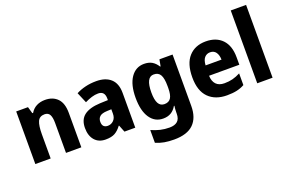

<svg xmlns="http://www.w3.org/2000/svg" viewBox="-118 -1201 2843 1883"><g transform="rotate(-20 1303.5 -260.0)"><path d="M368 -559Q449 -559 497 -510Q545 -461 545 -359V0H385V-313Q385 -370 369.5 -399Q354 -428 316 -428Q263 -428 244 -385Q225 -342 225 -253V0H65V-549H188L208 -479H216Q240 -519 279 -539Q318 -559 368 -559Z M903 -560Q1000 -560 1054 -510.5Q1108 -461 1108 -363V0H995L966 -73H962Q930 -30 894 -10Q858 10 797 10Q725 10 684 -37Q643 -84 643 -165Q643 -253 699 -295.5Q755 -338 864 -343L948 -346V-363Q948 -440 879 -440Q847 -440 812 -429.5Q777 -419 739 -400L692 -511Q735 -534 788.5 -547Q842 -560 903 -560ZM904 -248Q850 -246 827.5 -226Q805 -206 805 -171Q805 -138 820.5 -123.5Q836 -109 862 -109Q898 -109 923.5 -134.5Q949 -160 949 -204V-250Z M1401 -559Q1450 -559 1483.5 -539.5Q1517 -520 1542 -480H1547L1560 -549H1697V-13Q1697 110 1631 175Q1565 240 1428 240Q1372 240 1326.5 232Q1281 224 1238 205V72Q1286 93 1330.5 103.5Q1375 114 1426 114Q1480 114 1508.5 89Q1537 64 1537 10V1Q1537 -33 1542 -71H1537Q1514 -31 1480 -10.5Q1446 10 1398 10Q1311 10 1261 -64Q1211 -138 1211 -273Q1211 -409 1262.5 -484Q1314 -559 1401 -559ZM1455 -429Q1374 -429 1374 -270Q1374 -193 1394.5 -156Q1415 -119 1457 -119Q1503 -119 1524 -151Q1545 -183 1545 -254V-277Q1545 -356 1524.5 -392.5Q1504 -429 1455 -429Z M2045 -559Q2154 -559 2216 -494.5Q2278 -430 2278 -309V-231H1962Q1964 -173 1993.5 -141.5Q2023 -110 2080 -110Q2127 -110 2166 -120Q2205 -130 2247 -152V-30Q2209 -9 2166 0.5Q2123 10 2064 10Q1942 10 1872 -60.5Q1802 -131 1802 -271Q1802 -414 1867.5 -486.5Q1933 -559 2045 -559ZM2049 -444Q2014 -444 1991 -418.5Q1968 -393 1965 -338H2131Q2130 -386 2109.5 -415Q2089 -444 2049 -444Z M2541 0H2381V-760H2541Z"/></g></svg>

Font: Noto Sans Armenian SemiCondensed ExtraBold
Style: Regular
Weight: 800
Width: 4
Designer: Monotype Design Team
Foundry: Monotype Imaging Inc.
Version: Version 2.008; ttfautohint (v1.8.4.7-5d5b)